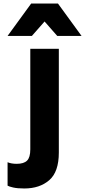

<svg xmlns="http://www.w3.org/2000/svg" viewBox="-20 -1057 483 1090"><path d="M409 -853ZM443 -853H305L233 -935L161 -853H23L157 -1037H309ZM118 13Q79 13 55 7.5Q31 2 23 -3V-136Q44 -127 75 -127Q115 -127 133.5 -145Q152 -163 152 -209V-780H314V-191Q314 -81 259.5 -34Q205 13 118 13Z"/></svg>

Font: Tanohe Sans
Style: Bold
Weight: 700
Designer: Village Type and Design LLC & Cristiano Sobral
Foundry: Cooper Hewitt Smithsonian Design Museum
Version: Version 1.00;September 29, 2021;FontCreator 13.0.0.2655 64-b